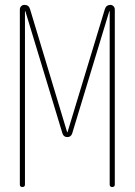

<svg xmlns="http://www.w3.org/2000/svg" viewBox="-20 -750 540 770"><path d="M59.6 -9.8V-711.9Q59.6 -719.7 64.9 -725.1Q70.3 -730.5 78.1 -730.5Q95.7 -730.5 100.6 -712.9L249 -220.7Q249 -219.7 250 -219.7Q251 -219.7 251 -220.7L400.4 -712.9Q405.3 -729.5 421.9 -730.5Q429.7 -730.5 435.1 -725.1Q440.4 -719.7 440.4 -711.9V-9.8Q440.4 0 430.2 0Q419.9 0 419.9 -9.8V-704.1Q419.9 -705.1 418.9 -705.1Q418 -705.1 418 -704.1L269.5 -214.8Q264.6 -200.2 250 -200.2Q235.4 -200.2 230.5 -214.8L82 -704.1Q82 -705.1 81.1 -705.1Q80.1 -705.1 80.1 -704.1V-9.8Q80.1 0 69.8 0Q59.6 0 59.6 -9.8Z"/></svg>

Font: Rounded-X Mgen+ 1m thin
Style: Regular
Weight: 100
Designer: [Source Han Sans]
Ryoko NISHIZUKA  (kana & ideographs); Paul D. Hunt (Latin, Greek & Cyrillic); Wenlong ZHANG  (bopomofo
Version: Version 1.059.20150602